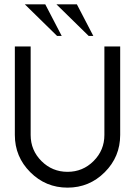

<svg xmlns="http://www.w3.org/2000/svg" viewBox="-20 -860 626 890"><path d="M293 9.8Q191.9 9.8 120.4 -61.8Q48.8 -133.3 48.8 -234.4V-644.5H122.1V-234.4Q122.1 -163.6 172.1 -113.5Q222.2 -63.5 293 -63.5Q363.8 -63.5 413.8 -113.5Q463.9 -163.6 463.9 -234.4V-644.5H537.1V-234.4Q537.1 -133.3 465.6 -61.8Q394 9.8 293 9.8ZM266.1 -693.4H244.6L95.2 -839.8H189.9ZM412.6 -693.4H391.1L241.7 -839.8H336.4Z"/></svg>

Font: Catrinity
Style: Regular
Weight: 400
Designer: Alexander Lange
Foundry: High-Logic / Made with FontCreator
Version: Version 2.090;May 20, 2024;FontCreator 15.0.0.2974 64-bit